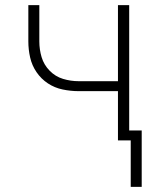

<svg xmlns="http://www.w3.org/2000/svg" viewBox="-20 -550 616 752"><path d="M535 182V-39H486V-530H442V-232H288Q257 -232 227 -241Q197 -250 174.5 -273Q152 -296 143 -326Q134 -356 134 -388V-530H91V-388Q91 -356 98 -325Q105 -294 123 -267.5Q141 -241 167.5 -223.5Q194 -206 225.5 -199.5Q257 -193 288 -193H442V0H492V182Z"/></svg>

Font: Iosevka Sparkle Extralight
Style: Regular
Weight: 200
Designer: Belleve Invis
Foundry: Belleve Invis
Version: Version 4.5.0; ttfautohint (v1.8.3)